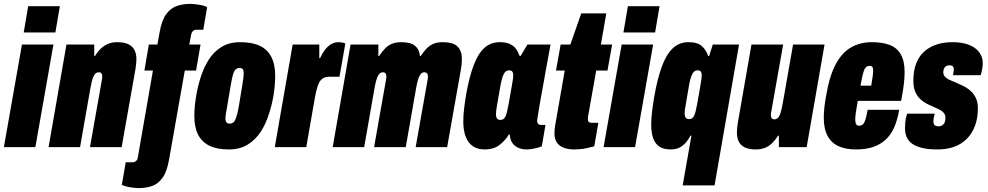

<svg xmlns="http://www.w3.org/2000/svg" viewBox="-33 -757 5085 988"><path d="M89 -590 112 -725H275L252 -590ZM-13 0 80 -528H242L149 0Z M217 0 309 -528H452V-469H456Q470 -492 486.5 -507.5Q503 -523 523.5 -531.5Q544 -540 570 -540Q606 -540 627.5 -529.5Q649 -519 659 -499.5Q669 -480 669 -452Q669 -440 667.5 -427.5Q666 -415 664 -401L593 0H430L492 -350Q493 -354 493 -357Q493 -360 493 -363Q493 -370 491.5 -374.5Q490 -379 486.5 -382Q483 -385 476 -385Q465 -385 458 -378.5Q451 -372 446.5 -360.5Q442 -349 438.5 -334Q435 -319 432 -302L379 0Z M679 211Q669 211 652 209Q635 207 619 203Q603 199 594 194L614 78H649Q660 78 667.5 71Q675 64 676 54L754 -394H710L733 -528H777L788 -589Q799 -653 822.5 -684.5Q846 -716 877.5 -726.5Q909 -737 946 -737Q957 -737 974 -735Q991 -733 1007.5 -729.5Q1024 -726 1033 -720L1013 -604H977Q966 -604 959.5 -597Q953 -590 951 -581L941 -528H999L976 -394H918L837 64Q826 127 803 158.5Q780 190 748.5 200.5Q717 211 679 211Z M1145 12Q1085 12 1046 -6.5Q1007 -25 987 -63Q967 -101 967 -160Q967 -204 975 -255Q983 -306 998 -354Q1014 -407 1040.5 -449Q1067 -491 1107 -515.5Q1147 -540 1203 -540Q1264 -540 1303.5 -521.5Q1343 -503 1363 -464.5Q1383 -426 1383 -366Q1383 -321 1375 -270Q1367 -219 1351 -171Q1335 -119 1308 -78Q1281 -37 1241 -12.5Q1201 12 1145 12ZM1149 -121Q1161 -121 1168.5 -127.5Q1176 -134 1182.5 -152.5Q1189 -171 1195 -205Q1207 -276 1212.5 -310Q1218 -344 1219.5 -357.5Q1221 -371 1221 -377Q1221 -389 1219 -395.5Q1217 -402 1212.5 -404.5Q1208 -407 1200 -407Q1188 -407 1180 -400Q1172 -393 1166.5 -375Q1161 -357 1155 -322Q1143 -250 1137 -216Q1131 -182 1129 -169Q1127 -156 1127 -149Q1127 -139 1129.5 -132.5Q1132 -126 1136.5 -123.5Q1141 -121 1149 -121Z M1381 0 1473 -528H1610V-458H1614Q1625 -482 1639 -500.5Q1653 -519 1670.5 -529.5Q1688 -540 1709 -540Q1717 -540 1726.5 -538.5Q1736 -537 1744 -533L1714 -362H1661Q1641 -362 1628 -353.5Q1615 -345 1607.5 -328.5Q1600 -312 1594.5 -288.5Q1589 -265 1584 -235L1543 0Z M1679 0 1771 -528H1914V-469H1918Q1934 -493 1950 -509Q1966 -525 1986 -532.5Q2006 -540 2032 -540Q2080 -540 2102.5 -521.5Q2125 -503 2128 -469H2132Q2148 -493 2164 -509Q2180 -525 2199.5 -532.5Q2219 -540 2245 -540Q2300 -540 2322 -517Q2344 -494 2344 -452Q2344 -440 2342.5 -427.5Q2341 -415 2339 -401L2268 0H2106L2168 -350Q2169 -354 2169 -357Q2169 -360 2169 -363Q2169 -370 2167.5 -374.5Q2166 -379 2161.5 -382Q2157 -385 2151 -385Q2138 -385 2130 -373.5Q2122 -362 2117 -343.5Q2112 -325 2108 -302L2055 0H1892L1954 -350Q1955 -354 1955 -357Q1955 -360 1955 -363Q1955 -370 1953.5 -374.5Q1952 -379 1948 -382Q1944 -385 1938 -385Q1924 -385 1916 -373.5Q1908 -362 1903 -343.5Q1898 -325 1894 -302L1841 0Z M2461 12Q2425 12 2400.5 -4.5Q2376 -21 2363.5 -53.5Q2351 -86 2351 -133Q2351 -162 2355 -196.5Q2359 -231 2366 -273Q2382 -362 2404.5 -421.5Q2427 -481 2459.5 -510.5Q2492 -540 2540 -540Q2571 -540 2591 -530.5Q2611 -521 2622.5 -505Q2634 -489 2641 -469H2646L2681 -528H2800L2776 -397Q2773 -380 2767.5 -349Q2762 -318 2755.5 -283Q2749 -248 2743.5 -215.5Q2738 -183 2734.5 -161Q2731 -139 2731 -137Q2731 -125 2736.5 -119.5Q2742 -114 2750 -114H2774L2755 -4Q2737 3 2716.5 7.5Q2696 12 2677 12Q2652 12 2631 2Q2610 -8 2599 -29Q2595 -37 2593 -45.5Q2591 -54 2590 -64L2586 -66Q2568 -35 2538 -11.5Q2508 12 2461 12ZM2541 -140Q2551 -140 2557 -144Q2563 -148 2567.5 -157Q2572 -166 2575.5 -180Q2579 -194 2583 -215Q2594 -278 2599.5 -308Q2605 -338 2606.5 -350Q2608 -362 2608 -367Q2608 -377 2606 -383Q2604 -389 2599.5 -392Q2595 -395 2586 -395Q2575 -395 2567.5 -387.5Q2560 -380 2554 -364Q2548 -348 2543 -320Q2532 -259 2527 -229.5Q2522 -200 2520.5 -189Q2519 -178 2519 -172Q2519 -155 2524.5 -147.5Q2530 -140 2541 -140Z M2923 12Q2890 12 2867 3Q2844 -6 2832 -24.5Q2820 -43 2820 -73Q2820 -81 2821 -89.5Q2822 -98 2823 -107L2873 -394H2828L2852 -528H2902L2958 -688H3087L3059 -528H3117L3093 -394H3035L2994 -163Q2993 -157 2992.5 -152.5Q2992 -148 2992 -145Q2992 -135 2996.5 -130Q3001 -125 3013 -125H3046L3025 -4Q3006 1 2988 5Q2970 9 2954 10.5Q2938 12 2923 12Z M3175 -590 3198 -725H3361L3338 -590ZM3073 0 3166 -528H3328L3235 0Z M3480 197 3525 -59H3520Q3510 -39 3496 -23Q3482 -7 3463.5 2.5Q3445 12 3418 12Q3383 12 3361 -2Q3339 -16 3328.5 -44.5Q3318 -73 3318 -116Q3318 -145 3322 -179.5Q3326 -214 3333 -256Q3349 -349 3372 -412.5Q3395 -476 3428.5 -508Q3462 -540 3510 -540Q3557 -540 3579 -519.5Q3601 -499 3611 -469H3616L3635 -528H3770L3644 197ZM3512 -144Q3522 -144 3528 -148Q3534 -152 3538.5 -161Q3543 -170 3546.5 -184Q3550 -198 3554 -219Q3565 -280 3570 -309.5Q3575 -339 3576.5 -350.5Q3578 -362 3578 -367Q3578 -377 3576 -383Q3574 -389 3569.5 -392Q3565 -395 3556 -395Q3545 -395 3537.5 -387.5Q3530 -380 3524 -364Q3518 -348 3513 -320Q3503 -261 3498 -232Q3493 -203 3491.5 -192.5Q3490 -182 3490 -176Q3490 -159 3495.5 -151.5Q3501 -144 3512 -144Z M3857 12Q3821 12 3799.5 1.5Q3778 -9 3768.5 -28.5Q3759 -48 3759 -76Q3759 -88 3760.5 -101Q3762 -114 3764 -127L3834 -528H3997L3935 -178Q3934 -174 3934 -171Q3934 -168 3934 -165Q3934 -159 3935.5 -154Q3937 -149 3941 -146Q3945 -143 3951 -143Q3962 -143 3969 -149.5Q3976 -156 3980.5 -167.5Q3985 -179 3988.5 -194Q3992 -209 3995 -226L4048 -528H4210L4118 0H3975V-59H3971Q3957 -37 3941 -21Q3925 -5 3904 3.5Q3883 12 3857 12Z M4372 12Q4319 12 4282.5 -4.5Q4246 -21 4226 -57Q4206 -93 4206 -151Q4206 -175 4209 -203.5Q4212 -232 4218 -264Q4235 -366 4267.5 -426.5Q4300 -487 4347 -513.5Q4394 -540 4454 -540Q4507 -540 4544.5 -526Q4582 -512 4602 -478Q4622 -444 4622 -386Q4622 -361 4618.5 -327.5Q4615 -294 4604 -238H4381Q4375 -204 4371.5 -181Q4368 -158 4368 -142Q4368 -132 4370 -124.5Q4372 -117 4376 -113.5Q4380 -110 4387 -110Q4397 -110 4404 -114.5Q4411 -119 4415.5 -129Q4420 -139 4424 -154.5Q4428 -170 4432 -192H4594Q4585 -138 4567.5 -99.5Q4550 -61 4522.5 -36.5Q4495 -12 4458 0Q4421 12 4372 12ZM4395 -316H4450Q4455 -344 4457.5 -362.5Q4460 -381 4460 -393Q4460 -403 4458 -408.5Q4456 -414 4452 -416Q4448 -418 4441 -418Q4428 -418 4420.5 -408.5Q4413 -399 4407.5 -377Q4402 -355 4395 -316Z M4791 12Q4743 12 4711 4Q4679 -4 4660 -18Q4641 -32 4632.5 -52Q4624 -72 4624 -96Q4624 -113 4625.5 -130Q4627 -147 4635 -172H4777Q4773 -156 4771.5 -148Q4770 -140 4770 -132Q4770 -125 4772.5 -119Q4775 -113 4781 -110Q4787 -107 4797 -107Q4805 -107 4811 -109.5Q4817 -112 4822 -117.5Q4827 -123 4829.5 -131Q4832 -139 4832 -150Q4832 -164 4825.5 -173.5Q4819 -183 4807.5 -189.5Q4796 -196 4782 -202Q4768 -208 4753 -215Q4737 -222 4721.5 -232Q4706 -242 4694 -256Q4682 -270 4674.5 -291Q4667 -312 4667 -341Q4667 -395 4682.5 -433Q4698 -471 4726 -494.5Q4754 -518 4790 -529Q4826 -540 4868 -540Q4903 -540 4931.5 -533Q4960 -526 4980.5 -512Q5001 -498 5012.5 -478Q5024 -458 5024 -431Q5024 -417 5021 -400.5Q5018 -384 5013 -370H4871Q4874 -387 4874.5 -392Q4875 -397 4875 -400Q4875 -407 4873 -411.5Q4871 -416 4866 -418.5Q4861 -421 4852 -421Q4846 -421 4840.5 -419Q4835 -417 4830.5 -412.5Q4826 -408 4823.5 -401Q4821 -394 4821 -385Q4821 -369 4833.5 -358.5Q4846 -348 4865.5 -340.5Q4885 -333 4906 -323Q4923 -316 4939.5 -306Q4956 -296 4969 -282Q4982 -268 4990.5 -248Q4999 -228 4999 -200Q4999 -150 4984.5 -110.5Q4970 -71 4943 -43.5Q4916 -16 4878 -2Q4840 12 4791 12Z"/></svg>

Font: Archivo ExtraCondensed Black
Style: Italic
Weight: 900
Width: 2
Italic angle: -10°
Designer: Hector Gatti
Foundry: Omnibus-Type
Version: Version 2.001